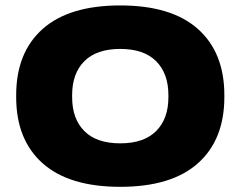

<svg xmlns="http://www.w3.org/2000/svg" viewBox="-20 -682 907 724"><path d="M433.5 22.5Q240.5 22.5 140.8 -66.2Q41 -155 41 -316V-323Q41 -484 140.8 -572.8Q240.5 -661.5 433.5 -661.5Q626.5 -661.5 726.2 -572.8Q826 -484 826 -323V-316Q826 -155 726.2 -66.2Q626.5 22.5 433.5 22.5ZM433.5 -141.5Q522.5 -141.5 568.8 -187.8Q615 -234 615 -315.5V-323.5Q615 -405 568.8 -451.2Q522.5 -497.5 433.5 -497.5Q344 -497.5 298 -451.2Q252 -405 252 -323.5V-315.5Q252 -234 298 -187.8Q344 -141.5 433.5 -141.5Z"/></svg>

Font: Anek Latin Expanded ExtraBold
Style: Regular
Weight: 800
Width: 7
Designer: Yesha Goshar
Foundry: Ek Type
Version: Version 1.003